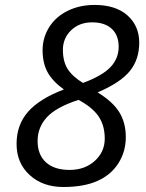

<svg xmlns="http://www.w3.org/2000/svg" viewBox="-20 -745 591 775"><path d="M314.9 -410.2Q393.6 -439.5 426.3 -474.4Q459 -509.3 459 -556.2Q459 -603 430.9 -628.9Q402.8 -654.8 351.6 -654.8Q300.3 -654.8 267.1 -622.8Q233.9 -590.8 233.9 -543.9Q233.9 -497.1 252.9 -466.8Q272 -436.5 314.9 -410.2ZM296.9 -341.8Q206.5 -312.5 169.2 -271.7Q131.8 -231 131.8 -175.8Q131.8 -120.6 165.5 -89.8Q199.2 -59.1 260.7 -59.1Q322.3 -59.1 362.5 -95.5Q402.8 -131.8 402.8 -185.5Q402.8 -239.3 377.4 -275.9Q352.1 -312.5 296.9 -341.8ZM361.8 -725.1Q446.8 -725.1 494.4 -682.9Q542 -640.6 542 -572.8Q542 -504.9 503.9 -458Q465.8 -411.1 374 -372.1Q436 -334 461.9 -291.5Q487.8 -249 487.8 -191.4Q487.8 -133.8 458.5 -86.9Q429.2 -40 374.3 -15.1Q319.3 9.8 235.8 9.8Q152.3 9.8 99.6 -38.6Q46.9 -86.9 46.9 -164.1Q46.9 -241.2 93.3 -293.9Q139.6 -346.7 237.8 -383.8Q191.4 -417.5 171.6 -454.3Q151.9 -491.2 151.9 -542Q151.9 -592.8 178.5 -635.3Q205.1 -677.7 253.4 -701.4Q301.8 -725.1 361.8 -725.1Z"/></svg>

Font: OpenSans-Italic
Style: Italic
Weight: 400
Italic angle: -12°
Foundry: Ascender Corporation
Version: Version 1.10